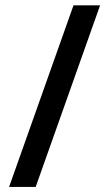

<svg xmlns="http://www.w3.org/2000/svg" viewBox="-20 -708 421 740"><path d="M15 12.5 263.3 -687.5H365.8L117.5 12.5Z"/></svg>

Font: Funnel Display Medium
Style: Regular
Weight: 500
Designer: NORD ID, Kristian Moeller
Foundry: Dicotype
Version: Version 1.000